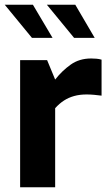

<svg xmlns="http://www.w3.org/2000/svg" viewBox="-28 -791 471 811"><path d="M57 0V-537H171L205 -455Q234 -492 270.5 -518Q307 -544 357 -544Q368 -544 379.5 -543Q391 -542 401 -539V-387Q386 -389 369.5 -390.5Q353 -392 338 -392Q309 -392 285.5 -385.5Q262 -379 242.5 -366.5Q223 -354 205 -334V0ZM285 -631 170 -771H290L372 -631ZM107 -631 -8 -771H111L194 -631Z"/></svg>

Font: Exo Thin
Style: Bold
Weight: 700
Version: Version 2.000